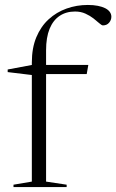

<svg xmlns="http://www.w3.org/2000/svg" viewBox="-20 -755 470 775"><path d="M137 -456 114.5 -451.5 11 -464V-474.5L120.5 -495L132.5 -493H336.5L330 -456ZM166 -22 249 -9.5V0H34.5V-9.5L108.5 -22V-502.5Q108.5 -561.5 126.8 -605Q145 -648.5 176.5 -677.2Q208 -706 248.8 -720.5Q289.5 -735 334.5 -735Q357 -735 374.8 -731.5Q392.5 -728 404.8 -721.8Q417 -715.5 423.2 -706.8Q429.5 -698 429.5 -687.5Q429.5 -674 420.2 -663.2Q411 -652.5 395.5 -652.5Q390.5 -652.5 381 -661Q371.5 -669.5 357.5 -680.5Q343.5 -691.5 324.8 -700Q306 -708.5 283 -708.5Q247 -708.5 220.8 -691Q194.5 -673.5 180.2 -638.8Q166 -604 166 -552Z"/></svg>

Font: Newsreader 60pt Light
Style: Regular
Weight: 300
Designer: Hugues Gentile
Foundry: Production Type
Version: Version 1.003